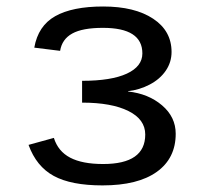

<svg xmlns="http://www.w3.org/2000/svg" viewBox="-20 -558 640 588"><path d="M293.9 9.8Q197.8 9.8 144.5 -19.3Q91.3 -48.3 67.4 -114.3L145 -135.7Q157.7 -94.7 194.8 -75.2Q231.9 -55.7 295.9 -55.7Q424.8 -55.7 424.8 -146Q424.8 -192.4 373.3 -218Q321.8 -243.7 231.4 -243.7V-310.5Q320.8 -310.5 368.4 -332.5Q416 -354.5 416 -394.5Q416 -472.7 295.4 -472.7Q232.4 -472.7 201.2 -455.3Q169.9 -438 164.1 -402.3L85 -412.1Q96.7 -479 149.2 -508.5Q201.7 -538.1 295.9 -538.1Q392.6 -538.1 449 -500.7Q505.4 -463.4 505.4 -398.9Q505.4 -367.2 487.5 -341.3Q469.7 -315.4 438.5 -299.1Q407.2 -282.7 372.1 -278.8V-277.8Q434.6 -271 476.3 -235.4Q518.1 -199.7 518.1 -148.4Q518.1 -73.2 460.2 -31.7Q402.3 9.8 293.9 9.8Z"/></svg>

Font: Courier New
Style: Regular
Weight: 400
Designer: Steve Matteson
Foundry: Ascender Corporation
Version: Version 2.00.3